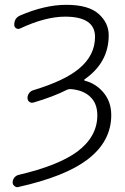

<svg xmlns="http://www.w3.org/2000/svg" viewBox="-20 -576 524 808"><path d="M258.8 -555.7Q352.5 -555.7 395 -517.6Q437.5 -479.5 437.5 -427.7Q437.5 -312.5 335.9 -242.2Q334 -241.2 334.5 -239.3Q335 -237.3 336.9 -236.3Q380.9 -225.6 413.1 -189.5Q448.2 -149.4 448.2 -91.8Q448.2 19.5 347.7 95.7Q253.9 167 57.6 210.9Q55.7 211.9 52.7 211.9Q46.9 211.9 41 207Q33.2 201.2 33.2 191.4Q33.2 180.7 40 171.9Q46.9 163.1 57.6 160.2Q224.6 121.1 304.7 62.5Q389.6 -1 389.6 -90.8Q389.6 -141.6 358.4 -169.9Q329.1 -197.3 276.4 -201.2Q268.6 -201.2 261.7 -198.2Q207 -169.9 121.1 -144.5Q111.3 -141.6 103.5 -147.5Q95.7 -153.3 95.7 -164.1Q95.7 -174.8 102.5 -184.1Q109.4 -193.4 120.1 -196.3Q252 -236.3 312.5 -287.1Q379.9 -342.8 379.9 -420.9Q379.9 -505.9 253.9 -505.9Q170.9 -505.9 64.5 -456.1Q55.7 -452.1 47.9 -457Q40 -461.9 40 -471.7Q40 -500 64.5 -510.7Q168.9 -555.7 258.8 -555.7Z"/></svg>

Font: irohamaru Light
Style: Regular
Weight: 200
Designer: [Source Han Sans]
Ryoko NISHIZUKA  (kana & ideographs); Paul D. Hunt (Latin, Greek & Cyrillic); Wenlong ZHANG  (bopomofo
Version: Version 1.01